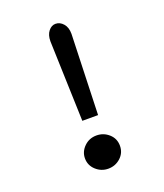

<svg xmlns="http://www.w3.org/2000/svg" viewBox="-139 -791 802 939"><g transform="rotate(-20 262.5 -321.0)"><path d="M353.5 -29.8Q353.5 7.3 326.4 32Q299.3 56.6 262.2 56.6Q226.1 56.6 198.7 31.7Q171.4 6.8 171.4 -29.8Q171.4 -64.5 197.8 -90.3Q224.1 -116.2 262.2 -116.2Q298.8 -116.2 326.2 -91.8Q353.5 -67.4 353.5 -29.8ZM260.7 -697.8Q283.7 -697.8 300.8 -678.2Q317.9 -658.7 317.9 -625L304.2 -207H222.2L208.5 -625.5Q208.5 -658.7 224.1 -678.2Q239.7 -697.8 260.7 -697.8Z"/></g></svg>

Font: Anka/Coder Condensed
Style: Regular
Weight: 400
Width: 4
Monospace: yes
Version: Version 1.100